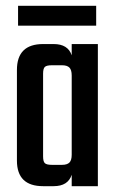

<svg xmlns="http://www.w3.org/2000/svg" viewBox="-20 -639 400 659"><path d="M310.1 -619.1V-550.8H42V-619.1ZM158.2 -73.2H192.9Q210.4 -73.2 218.3 -81.1Q226.1 -88.9 226.1 -107.9V-379.9Q226.1 -398.9 218.3 -407Q210.4 -415 192.9 -415H158.2Q140.1 -415 134 -409.4Q127.9 -403.8 127.9 -386.2V-102.1Q127.9 -84.5 134 -78.9Q140.1 -73.2 158.2 -73.2ZM226.1 -487.8H315.9V0H226.1V-39.1Q213.4 0 164.1 0H127.9Q38.1 0 38.1 -87.9V-398.9Q38.1 -487.8 127.9 -487.8H164.1Q213.4 -487.8 226.1 -449.2Z"/></svg>

Font: Teko
Style: Regular
Weight: 400
Designer: Manushi Parikh, Jonny Pinhorn
Foundry: Indian Type Foundry
Version: Version 2.000;PS 1.0;hotconv 1.0.79;makeotf.lib2.5.61930